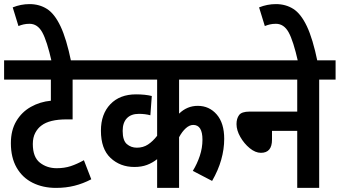

<svg xmlns="http://www.w3.org/2000/svg" viewBox="-20 -916 1656 936"><path d="M451 -528H334V-334H305Q221 -334 182 -304Q164 -291 152 -268.5Q140 -246 140 -214Q140 -150 174.5 -123Q209 -96 256 -96Q294 -96 324.5 -106Q355 -116 389 -135L425 -42Q385 -21 343 -10.5Q301 0 253 0Q189 0 139 -25Q89 -50 61 -99Q33 -148 33 -218Q33 -281 59.5 -325.5Q86 -370 130.5 -395Q175 -420 228 -425V-528H0V-622H451Z M232 -615Q209 -717 186 -758.5Q163 -800 124 -800Q108 -800 95 -797Q82 -794 70 -789L42 -880Q82 -896 124 -896Q172 -896 209 -872.5Q246 -849 275 -788Q304 -727 327 -615Z M1117 -528H853V-362Q892 -400 944 -400Q1000 -400 1036.5 -358Q1073 -316 1073 -239Q1073 -189 1058.5 -137.5Q1044 -86 1014 -34L920 -83Q941 -117 954 -156Q967 -195 967 -235Q967 -307 922 -307Q904 -307 886 -291Q868 -275 853 -247V0H746V-140Q723 -122 696.5 -112Q670 -102 635 -102Q566 -102 519 -146Q472 -190 472 -279Q472 -360 518 -408Q564 -456 643 -456Q688 -456 720 -448L713 -354Q688 -361 657 -361Q619 -361 598.5 -339.5Q578 -318 578 -278Q578 -231 598.5 -213.5Q619 -196 647 -196Q678 -196 701.5 -211.5Q725 -227 746 -254V-528H438V-622H1117Z M1105 -622H1616V-528H1536V0H1429V-278H1306V-235Q1306 -171 1252 -171Q1225 -171 1197.5 -193.5Q1170 -216 1151.5 -248.5Q1133 -281 1133 -311Q1133 -338 1145.5 -355Q1158 -372 1197 -372H1429V-528H1105Z M1433 -615Q1410 -717 1387 -758.5Q1364 -800 1325 -800Q1309 -800 1296 -797Q1283 -794 1271 -789L1243 -880Q1283 -896 1325 -896Q1373 -896 1410 -872.5Q1447 -849 1476 -788Q1505 -727 1528 -615Z"/></svg>

Font: Noto Sans Devanagari Condensed SemiBold
Style: Regular
Weight: 600
Width: 3
Designer: Jelle Bosma - Monotype Design Team
Foundry: Monotype Imaging Inc.
Version: Version 2.004; ttfautohint (v1.8.4.7-5d5b)